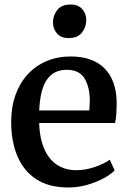

<svg xmlns="http://www.w3.org/2000/svg" viewBox="-20 -819 568 850"><path d="M282.5 11Q196 11 140 -26Q84 -63 56.8 -128.2Q29.5 -193.5 29.5 -278.5Q29.5 -345.5 48.8 -399Q68 -452.5 103.2 -490.5Q138.5 -528.5 186.8 -548.8Q235 -569 293 -569Q389.5 -569 441.8 -517.2Q494 -465.5 496.5 -369Q496.5 -338 495 -315Q493.5 -292 489.5 -274.5H153.5Q154.5 -227.5 165.5 -189Q176.5 -150.5 197 -123Q217.5 -95.5 247.8 -80.5Q278 -65.5 317.5 -65.5Q359 -65.5 401 -80.2Q443 -95 466 -112L487.5 -64.5Q470 -46.5 438 -29.2Q406 -12 365.5 -0.5Q325 11 282.5 11ZM153.5 -330H375Q376 -339.5 376.8 -351.5Q377.5 -363.5 377.5 -373Q377.5 -433.5 354.2 -471.8Q331 -510 275.5 -510Q250.5 -510 229.2 -501.2Q208 -492.5 191.8 -472Q175.5 -451.5 165.8 -416.8Q156 -382 153.5 -330ZM283.5 -650.5Q249.5 -650.5 232 -671.2Q214.5 -692 214.5 -719.5Q214.5 -751 233.8 -775Q253 -799 291.5 -799H292.5Q326.5 -799 344.2 -778.5Q362 -758 362 -730.5Q362 -699 342.8 -674.8Q323.5 -650.5 284.5 -650.5Z"/></svg>

Font: Merriweather 20pt SemiBold
Style: Regular
Weight: 600
Version: Version 2.100